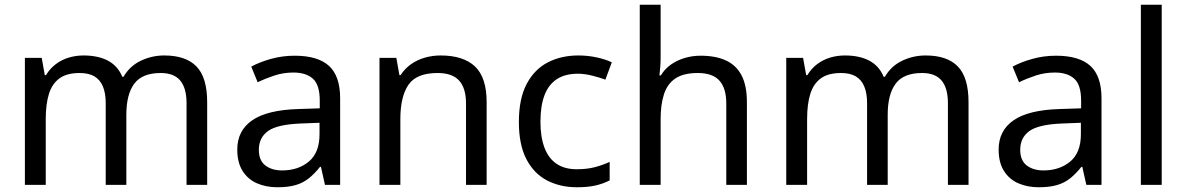

<svg xmlns="http://www.w3.org/2000/svg" viewBox="-20 -780 5006 810"><path d="M673 -546Q764 -546 809 -499.5Q854 -453 854 -349V0H767V-345Q767 -408 740.5 -440Q714 -472 658 -472Q580 -472 546.5 -427Q513 -382 513 -296V0H426V-345Q426 -387 414 -415.5Q402 -444 378 -458Q354 -472 316 -472Q262 -472 231 -449.5Q200 -427 186.5 -384Q173 -341 173 -278V0H85V-536H156L169 -463H174Q191 -491 215.5 -509.5Q240 -528 270 -537Q300 -546 332 -546Q394 -546 435.5 -524Q477 -502 496 -456H501Q528 -502 574.5 -524Q621 -546 673 -546Z M1223 -545Q1321 -545 1368 -502Q1415 -459 1415 -365V0H1351L1334 -76H1330Q1307 -47 1282.5 -27.5Q1258 -8 1226.5 1Q1195 10 1150 10Q1102 10 1063.5 -7Q1025 -24 1003 -59.5Q981 -95 981 -149Q981 -229 1044 -272.5Q1107 -316 1238 -320L1329 -323V-355Q1329 -422 1300 -448Q1271 -474 1218 -474Q1176 -474 1138 -461.5Q1100 -449 1067 -433L1040 -499Q1075 -518 1123 -531.5Q1171 -545 1223 -545ZM1249 -259Q1149 -255 1110.5 -227Q1072 -199 1072 -148Q1072 -103 1099.5 -82Q1127 -61 1170 -61Q1238 -61 1283 -98.5Q1328 -136 1328 -214V-262Z M1839 -546Q1935 -546 1984 -499.5Q2033 -453 2033 -349V0H1946V-343Q1946 -408 1917 -440Q1888 -472 1826 -472Q1737 -472 1703 -422Q1669 -372 1669 -278V0H1581V-536H1652L1665 -463H1670Q1688 -491 1714.5 -509.5Q1741 -528 1773 -537Q1805 -546 1839 -546Z M2414 10Q2343 10 2287.5 -19Q2232 -48 2200.5 -109Q2169 -170 2169 -265Q2169 -364 2202 -426Q2235 -488 2291.5 -517Q2348 -546 2420 -546Q2461 -546 2499 -537.5Q2537 -529 2561 -517L2534 -444Q2510 -453 2478 -461Q2446 -469 2418 -469Q2364 -469 2329 -446Q2294 -423 2277 -378Q2260 -333 2260 -266Q2260 -202 2277 -157Q2294 -112 2328 -89Q2362 -66 2413 -66Q2457 -66 2490.5 -75Q2524 -84 2552 -97V-19Q2525 -5 2492.5 2.5Q2460 10 2414 10Z M2767 -537Q2767 -518 2765.5 -498Q2764 -478 2762 -462H2768Q2785 -490 2811 -508Q2837 -526 2869 -535.5Q2901 -545 2935 -545Q3000 -545 3043.5 -524.5Q3087 -504 3109 -461Q3131 -418 3131 -349V0H3044V-343Q3044 -408 3015 -440Q2986 -472 2924 -472Q2864 -472 2830 -449.5Q2796 -427 2781.5 -383.5Q2767 -340 2767 -277V0H2679V-760H2767Z M3885 -546Q3976 -546 4021 -499.5Q4066 -453 4066 -349V0H3979V-345Q3979 -408 3952.5 -440Q3926 -472 3870 -472Q3792 -472 3758.5 -427Q3725 -382 3725 -296V0H3638V-345Q3638 -387 3626 -415.5Q3614 -444 3590 -458Q3566 -472 3528 -472Q3474 -472 3443 -449.5Q3412 -427 3398.5 -384Q3385 -341 3385 -278V0H3297V-536H3368L3381 -463H3386Q3403 -491 3427.5 -509.5Q3452 -528 3482 -537Q3512 -546 3544 -546Q3606 -546 3647.5 -524Q3689 -502 3708 -456H3713Q3740 -502 3786.5 -524Q3833 -546 3885 -546Z M4435 -545Q4533 -545 4580 -502Q4627 -459 4627 -365V0H4563L4546 -76H4542Q4519 -47 4494.5 -27.5Q4470 -8 4438.5 1Q4407 10 4362 10Q4314 10 4275.5 -7Q4237 -24 4215 -59.5Q4193 -95 4193 -149Q4193 -229 4256 -272.5Q4319 -316 4450 -320L4541 -323V-355Q4541 -422 4512 -448Q4483 -474 4430 -474Q4388 -474 4350 -461.5Q4312 -449 4279 -433L4252 -499Q4287 -518 4335 -531.5Q4383 -545 4435 -545ZM4461 -259Q4361 -255 4322.5 -227Q4284 -199 4284 -148Q4284 -103 4311.5 -82Q4339 -61 4382 -61Q4450 -61 4495 -98.5Q4540 -136 4540 -214V-262Z M4881 0H4793V-760H4881Z"/></svg>

Font: Noto Sans Ambassadori
Style: Regular
Weight: 400
Designer: Monotype Design Team
Foundry: Monotype Imaging Inc.
Version: Version 2.013